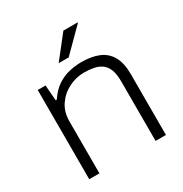

<svg xmlns="http://www.w3.org/2000/svg" viewBox="-168 -852 935 980"><g transform="rotate(-30 299.5 -361.5)"><path d="M77 0V-526H123L130 -435H137Q164 -476 197.5 -498.5Q231 -521 268 -529.5Q305 -538 341 -538Q400 -538 442 -520.5Q484 -503 506.5 -463.5Q529 -424 529 -358V0H468V-350Q468 -394 457.5 -420.5Q447 -447 427.5 -461Q408 -475 381.5 -480Q355 -485 325 -485Q279 -485 235.5 -463.5Q192 -442 164.5 -402Q137 -362 137 -306V0ZM238 -591 342 -723H425L426 -720L297 -591Z"/></g></svg>

Font: Archivo SemiExpanded ExtraLight
Style: Regular
Weight: 250
Width: 6
Designer: Hector Gatti
Foundry: Omnibus-Type
Version: Version 2.001